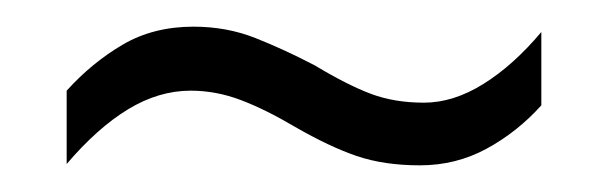

<svg xmlns="http://www.w3.org/2000/svg" viewBox="-20 -426 454 144"><path d="M201 -331Q179 -344 160.5 -351Q142 -358 123 -358Q99 -358 76 -344Q53 -330 30 -303V-358Q49 -379 72 -392.5Q95 -406 125 -406Q150 -406 171.5 -397.5Q193 -389 216 -377Q241 -362 258.5 -355.5Q276 -349 298 -349Q320 -349 342.5 -363Q365 -377 386 -402V-347Q368 -327 345 -314.5Q322 -302 295 -302Q268 -302 247.5 -309Q227 -316 201 -331Z"/></svg>

Font: Noto Sans Tamil ExtraCondensed Light
Style: Regular
Weight: 300
Width: 2
Designer: Jelle Bosma - Monotype Design Team
Foundry: Monotype Imaging Inc.
Version: Version 2.004; ttfautohint (v1.8.4.7-5d5b)